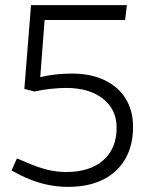

<svg xmlns="http://www.w3.org/2000/svg" viewBox="-20 -720 599 749"><path d="M245 9Q197 9 151 -2.5Q105 -14 59 -37L25 -55L46 -102L84 -86Q128 -67 164.5 -58Q201 -49 238 -49Q331 -49 383 -95Q435 -141 435 -222Q435 -293 381.5 -335Q328 -377 238 -377Q212 -377 178.5 -373.5Q145 -370 115 -363L75 -373L101 -700H475L468 -642H154L137 -419Q170 -427 201.5 -430Q233 -433 260 -433Q334 -433 387.5 -407.5Q441 -382 470 -335.5Q499 -289 499 -225Q499 -152 468.5 -99.5Q438 -47 381.5 -19Q325 9 245 9Z"/></svg>

Font: REM ExtraLight
Style: Regular
Weight: 250
Designer: Octavio Pardo
Foundry: Ashler Design
Version: Version 1.005;gftools[0.9.28]